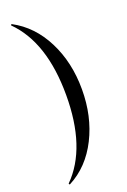

<svg xmlns="http://www.w3.org/2000/svg" viewBox="-160 -778 630 949"><g transform="rotate(-20 154.5 -303.5)"><path d="M35.2 117.2Q33.2 118.2 31 115.5Q28.8 112.8 30.8 110.8Q168 -26.4 168 -304.2Q168 -582 30.8 -719.2Q28.8 -720.2 31 -723.1Q33.2 -726.1 35.2 -725.1Q137.2 -670.9 194.1 -558.3Q251 -445.8 251 -304Q251 -162.1 194.1 -49.1Q137.2 64 35.2 117.2Z"/></g></svg>

Font: Cormorant-Medium
Style: Regular
Weight: 500
Designer: Christian Thalmann (Catharsis Fonts)
Version: Version 3.000